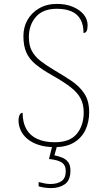

<svg xmlns="http://www.w3.org/2000/svg" viewBox="-20 -744 530 984"><path d="M261 10Q213 10 178 -1.5Q143 -13 120 -32.5Q97 -52 86 -76.5Q75 -101 75 -126Q75 -138 77.5 -147Q80 -156 84.5 -161Q89 -166 96 -166Q96 -116 115 -82.5Q134 -49 171 -32Q208 -15 261 -15Q338 -15 373.5 -58Q409 -101 409 -168Q409 -209 393 -239.5Q377 -270 341.5 -297.5Q306 -325 249 -357Q196 -387 163 -414Q130 -441 115 -475Q100 -509 100 -559Q100 -605 121 -642Q142 -679 181 -701.5Q220 -724 272 -724Q318 -724 353.5 -709Q389 -694 409 -669.5Q429 -645 429 -614Q429 -595 424 -585Q419 -575 408 -575Q408 -618 392 -645.5Q376 -673 345.5 -686Q315 -699 271 -699Q200 -699 164 -657.5Q128 -616 128 -554Q128 -511 143.5 -482.5Q159 -454 188 -431.5Q217 -409 259 -384Q305 -357 345.5 -330Q386 -303 411.5 -265.5Q437 -228 437 -169Q437 -118 417.5 -77.5Q398 -37 359 -13.5Q320 10 261 10ZM242 220Q227 220 211.5 218Q196 216 178 211V189Q196 193 209 196Q222 199 239 199Q274 199 295.5 184Q317 169 317 133Q317 102 296 88.5Q275 75 231 71L251 -9H276L259 52Q279 56 298 63.5Q317 71 329 86.5Q341 102 341 130Q341 180 312.5 200Q284 220 242 220Z"/></svg>

Font: Noto Serif Bengali Thin
Style: Regular
Weight: 250
Version: Version 2.003